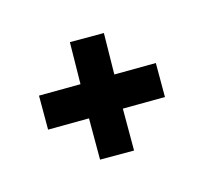

<svg xmlns="http://www.w3.org/2000/svg" viewBox="-69 -518 457 432"><g transform="rotate(30 160.0 -301.5)"><path d="M93 -176 37 -232 105 -301 37 -371 93 -427 160 -358 228 -427 284 -371 215 -301 284 -232 228 -176 160 -244Z"/></g></svg>

Font: Bricolage Grotesque 96pt Condensed Medium
Style: Regular
Weight: 500
Width: 3
Designer: Mathieu Triay
Foundry: Atelier Triay
Version: Version 1.001; ttfautohint (v1.8.4.7-5d5b);gftools[0.9.33.de